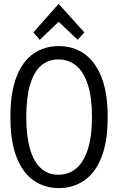

<svg xmlns="http://www.w3.org/2000/svg" viewBox="-20 -944 600 979"><path d="M280 15Q208 15 152.5 -23Q97 -61 65 -141Q33 -221 33 -347Q33 -473 64.5 -553Q96 -633 151.5 -671Q207 -709 280 -709Q352 -709 408 -671Q464 -633 496.5 -553Q529 -473 529 -347Q529 -221 497 -141Q465 -61 408.5 -23Q352 15 280 15ZM277 -53Q331 -53 369.5 -86Q408 -119 428.5 -184.5Q449 -250 449 -347Q449 -445 428.5 -510.5Q408 -576 369.5 -608.5Q331 -641 277 -641Q225 -641 188.5 -608.5Q152 -576 133 -511Q114 -446 114 -347Q114 -250 133 -184.5Q152 -119 188.5 -86Q225 -53 277 -53ZM183 -741 150 -779 279 -924 410 -779 376 -741 279 -833Z"/></svg>

Font: Ubuntu Sans Mono
Style: Regular
Weight: 400
Monospace: yes
Designer: Dalton Maag Ltd
Foundry: Dalton Maag Ltd
Version: Version 1.006